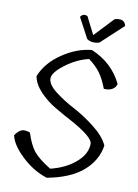

<svg xmlns="http://www.w3.org/2000/svg" viewBox="-100 -1004 766 1069"><g transform="rotate(10 282.5 -469.5)"><path d="M526 -232Q513 -146 442 -85Q371 -24 241 0Q164 -24 98 -86Q32 -148 21 -202Q41 -230 58.5 -236Q76 -242 105 -232Q127 -163 155.5 -128.5Q184 -94 251 -53Q337 -74 393 -122.5Q449 -171 449 -229Q447 -266 328 -332Q277 -359 225 -389.5Q173 -420 133.5 -462Q94 -504 87 -548Q119 -627 201 -682Q283 -737 366 -744Q485 -694 539 -583Q536 -564 516.5 -552Q497 -540 468 -543Q446 -601 421 -633Q396 -665 359 -692Q292 -677 228 -629Q164 -581 165.5 -547Q167 -513 215 -476Q263 -439 323 -407.5Q383 -376 444 -328Q505 -280 526 -232ZM399 -792Q356 -780 329 -800L268 -914Q282 -937 308 -926L358 -827L460 -935Q515 -951 524 -908Z"/></g></svg>

Font: Tillana
Style: Regular
Weight: 400
Designer: Lipi Raval (Devanagari, Latin), Jonny Pinhorn (Latin)
Foundry: Indian Type Foundry
Version: Version 2.003;PS 1.0;hotconv 1.0.79;makeotf.lib2.5.61930; tt